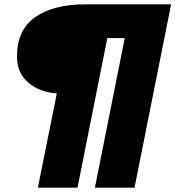

<svg xmlns="http://www.w3.org/2000/svg" viewBox="-20 -762 806 882"><path d="M241 -333Q162 -338 110 -382.5Q58 -427 58 -503Q58 -625 142 -683.5Q226 -742 371 -742H766L598 100H416L553 -587H473L336 100H154Z"/></svg>

Font: Montserrat Alternates Black
Style: Italic
Weight: 900
Italic angle: -11.3°
Designer: Julieta Ulanovsky
Foundry: Julieta Ulanovsky
Version: Version 7.200